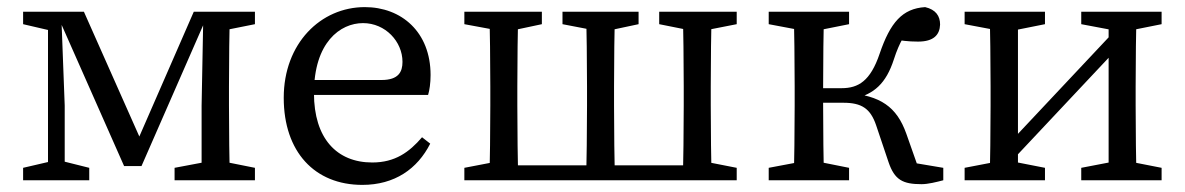

<svg xmlns="http://www.w3.org/2000/svg" viewBox="-20 -507 3332 540"><path d="M329 -40H378L568 -474H525L357 -89H387L216 -474H137L329 -40ZM547 0H627C625 -45 624 -146 624 -210V-264C624 -328 625 -429 627 -474H552L547 -210V0ZM45 0H231V-35L151 -55H131L45 -35V0ZM471 0H697V-35L597 -55H577L471 -35V0ZM115 0H162V-210L152 -474H115V0ZM45 -439 131 -419H151V-474H45V-439ZM577 -419H597L697 -439V-474H577V-419Z M999 13C1090 13 1154 -32 1190 -103L1167 -121C1131 -79 1091 -50 1027 -50C927 -50 863 -118 863 -245C863 -388 937 -442 1001 -442C1064 -442 1112 -390 1112 -333C1112 -305 1101 -282 1053 -282H815V-240H1184C1188 -253 1191 -273 1191 -296C1191 -417 1109 -487 1006 -487C882 -487 778 -385 778 -232C778 -80 865 13 999 13Z M1286 -439 1394 -419H1410L1504 -439V-474H1286V-439ZM1286 0H1397V-55H1390L1286 -35V0ZM1356 0H1438C1436 -45 1435 -146 1435 -210V-264C1435 -328 1436 -429 1438 -474H1356C1358 -429 1359 -328 1359 -264V-210C1359 -146 1358 -45 1356 0ZM1397 0H1941V-42H1397V0ZM1562 -439 1666 -419H1682L1776 -439V-474H1562V-439ZM1628 0H1710C1708 -45 1707 -146 1707 -210V-264C1707 -328 1708 -429 1710 -474H1628C1630 -429 1631 -328 1631 -264V-210C1631 -146 1630 -45 1628 0ZM1834 -439 1934 -419H1950L2052 -439V-474H1834V-439ZM1900 0H1982C1980 -45 1979 -146 1979 -210V-264C1979 -328 1980 -429 1982 -474H1900C1902 -429 1903 -328 1903 -264V-210C1903 -146 1902 -45 1900 0ZM1941 0H2052V-35L1950 -55H1941V0Z M2142 0H2368V-35L2268 -55H2248L2142 -35V0ZM2142 -439 2248 -419H2268L2368 -439V-474H2142V-439ZM2212 0H2298C2296 -45 2295 -146 2295 -221V-255C2295 -328 2296 -429 2298 -474H2212C2214 -429 2215 -328 2215 -264V-210C2215 -146 2214 -45 2212 0ZM2479 -51C2496 -1 2519 11 2572 11C2590 11 2614 5 2633 0V-35L2514 -55L2572 -9L2529 -131C2502 -207 2456 -238 2363 -246L2381 -229C2438 -242 2472 -272 2494 -340C2510 -390 2528 -416 2545 -436L2485 -397C2517 -393 2532 -390 2562 -390C2606 -390 2623 -409 2624 -438C2624 -462 2612 -480 2582 -487C2518 -483 2484 -444 2454 -356C2428 -279 2394 -259 2347 -259H2255V-218H2352C2403 -218 2428 -202 2444 -155L2479 -51Z M2693 0H2919V-35L2817 -55H2797L2693 -35V0ZM2693 -439 2799 -419H2819L2919 -439V-474H2693V-439ZM2763 0H2843V-474H2763C2765 -429 2766 -328 2766 -264V-210C2766 -146 2765 -45 2763 0ZM2772 -55H2826L3168 -419H3114L2772 -55ZM3021 0H3247V-35L3145 -55H3125L3021 -35V0ZM3021 -439 3127 -419H3147L3247 -439V-474H3021V-439ZM3098 0H3177C3175 -45 3174 -146 3174 -210V-264C3174 -328 3175 -429 3177 -474H3098V0Z"/></svg>

Font: Source Serif Variable
Style: Regular
Weight: 389
Designer: Frank Grießhammer
Foundry: Adobe Systems Incorporated
Version: Version 3.001;hotconv 1.0.111;makeotfexe 2.5.65597